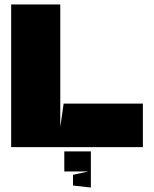

<svg xmlns="http://www.w3.org/2000/svg" viewBox="-20 -659 690 860"><path d="M265 -195 250 -90V-639H30V0H620V-195ZM387 181V19H268V109H376L307 124V172Z"/></svg>

Font: Banana Brick
Style: Regular
Weight: 400
Designer: artmaker
Foundry: artmaker
Version: Version 4.000 2011 initial release